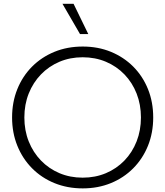

<svg xmlns="http://www.w3.org/2000/svg" viewBox="-20 -997 888 1031"><path d="M454.1 -814H409.7L315.4 -976.6H375ZM424.3 14.6Q341.8 14.6 272.5 -13.7Q203.1 -42 152.1 -93.5Q101.1 -145 73 -214.6Q44.9 -284.2 44.9 -366.2Q44.9 -448.7 73 -518.3Q101.1 -587.9 152.1 -639.2Q203.1 -690.4 272.5 -718.8Q341.8 -747.1 424.3 -747.1Q506.3 -747.1 575.4 -718.8Q644.5 -690.4 695.6 -639.2Q746.6 -587.9 774.7 -518.3Q802.7 -448.7 802.7 -366.2Q802.7 -284.2 774.7 -214.6Q746.6 -145 695.6 -93.5Q644.5 -42 575.4 -13.7Q506.3 14.6 424.3 14.6ZM423.8 -43Q491.7 -43 548.8 -67.1Q606 -91.3 648.2 -135Q690.4 -178.7 713.6 -237.8Q736.8 -296.9 736.8 -366.2Q736.8 -435.5 713.6 -494.6Q690.4 -553.7 648.2 -597.4Q606 -641.1 548.8 -665.3Q491.7 -689.5 423.8 -689.5Q356.4 -689.5 299.3 -665.3Q242.2 -641.1 200 -597.4Q157.7 -553.7 134.3 -494.9Q110.8 -436 110.8 -366.2Q110.8 -296.4 134.3 -237.5Q157.7 -178.7 200 -135Q242.2 -91.3 299.3 -67.1Q356.4 -43 423.8 -43Z"/></svg>

Font: Kumbh Sans Light
Style: Regular
Weight: 300
Version: Version 1.004